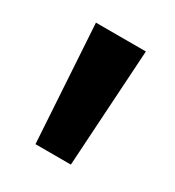

<svg xmlns="http://www.w3.org/2000/svg" viewBox="-77 -753 312 343"><g transform="rotate(30 78.5 -582.0)"><path d="M42 -461 27 -703H130L115 -461Z"/></g></svg>

Font: Bricolage Grotesque 48pt Condensed ExtraBold Medium
Style: Regular
Weight: 500
Version: Version 1.000;gftools[0.9.30]